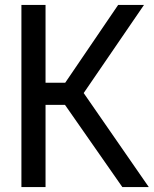

<svg xmlns="http://www.w3.org/2000/svg" viewBox="-20 -760 624 780"><path d="M477 0 244 -334H165V0H67V-740H165V-424H245L460 -740H565L320 -382L584.5 0Z"/></svg>

Font: Encode Sans Condensed Medium
Style: Regular
Weight: 500
Width: 3
Designer: Multiple Designers
Foundry: Impallari Type
Version: Version 2.000